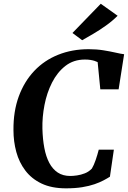

<svg xmlns="http://www.w3.org/2000/svg" viewBox="-20 -1020 698 1048"><path d="M340.5 8Q262 8 207.2 -18Q152.5 -44 118.5 -88.8Q84.5 -133.5 69 -190.5Q53.5 -247.5 53.5 -309.5Q52.5 -412 82.5 -493.8Q112.5 -575.5 167.2 -633.2Q222 -691 297.8 -721.2Q373.5 -751.5 464 -751.5Q507 -751.5 544.2 -745.5Q581.5 -739.5 610.8 -732.8Q640 -726 657.5 -724L627.5 -532.5H527.5L513 -681Q505 -685 495.2 -688Q485.5 -691 472.8 -693Q460 -695 443.5 -695Q381.5 -695 337 -660.2Q292.5 -625.5 264 -569.2Q235.5 -513 222.8 -446.8Q210 -380.5 211.5 -317.5Q213 -260 222 -212.5Q231 -165 249 -131Q267 -97 295.2 -78.2Q323.5 -59.5 363.5 -59.5Q379 -59.5 400.2 -62.5Q421.5 -65.5 443.2 -74Q465 -82.5 481.5 -100Q487 -109 492.2 -121Q497.5 -133 502.2 -146.8Q507 -160.5 511.2 -175Q515.5 -189.5 519 -203H601.5L580 -55.5Q566 -46.5 545.2 -35.5Q524.5 -24.5 495.8 -14.5Q467 -4.5 428.5 1.8Q390 8 340.5 8ZM428.5 -800.5 375.5 -840 530 -999.5 622 -934Q592.5 -904.5 557.5 -879.8Q522.5 -855 488.8 -835.2Q455 -815.5 428.5 -800.5Z"/></svg>

Font: Merriweather 24pt
Style: Bold Italic
Weight: 700
Italic angle: -7.8°
Designer: Eben Sorkin
Foundry: Eben Sorkin
Version: Version 2.101